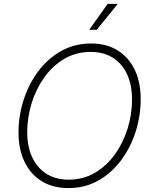

<svg xmlns="http://www.w3.org/2000/svg" viewBox="-20 -962 793 992"><path d="M333 9.8Q253.4 9.8 195.8 -25.6Q138.2 -61 106.9 -125.7Q75.7 -190.4 75.7 -277.8Q75.7 -363.3 101.8 -445.1Q127.9 -526.9 177 -592.8Q226.1 -658.7 295.2 -698Q364.3 -737.3 450.7 -737.3Q529.8 -737.3 587.2 -701.9Q644.5 -666.5 675.8 -602.1Q707 -537.6 707 -449.7Q707 -364.7 681.2 -282.7Q655.3 -200.7 606.4 -134.8Q557.6 -68.8 488.5 -29.5Q419.4 9.8 333 9.8ZM334.5 -33.7Q410.6 -33.7 471.2 -69.6Q531.7 -105.5 574.5 -165.5Q617.2 -225.6 639.6 -298.8Q662.1 -372.1 662.1 -447.8Q662.1 -523.9 636.2 -579.1Q610.4 -634.3 562.5 -664.1Q514.6 -693.8 449.2 -693.8Q373 -693.8 312.3 -658Q251.5 -622.1 208.7 -562Q166 -502 143.3 -428.5Q120.6 -355 120.6 -279.8Q120.6 -204.1 146.7 -148.7Q172.9 -93.3 220.9 -63.5Q269 -33.7 334.5 -33.7ZM440.9 -808.1 536.1 -941.9H588.4L480 -808.1Z"/></svg>

Font: Inter ExtraLight
Style: Italic
Weight: 250
Italic angle: -9.3988°
Designer: Rasmus Andersson
Foundry: rsms
Version: Version 4.001;git-66647c0bb